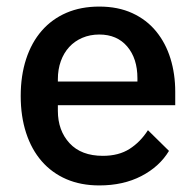

<svg xmlns="http://www.w3.org/2000/svg" viewBox="-20 -552 596 584"><path d="M282 12Q226 12 182 -7Q138 -26 107 -61.5Q76 -97 59.5 -147.5Q43 -198 43 -260Q43 -322 59.5 -372.5Q76 -423 107 -458.5Q138 -494 182 -513Q226 -532 282 -532Q339 -532 382.5 -512Q426 -492 455 -456.5Q484 -421 498.5 -374Q513 -327 513 -273V-232H156V-215Q156 -155 191.5 -116.5Q227 -78 293 -78Q341 -78 374 -99Q407 -120 430 -156L494 -93Q465 -45 410 -16.5Q355 12 282 12ZM282 -447Q254 -447 230.5 -437Q207 -427 190.5 -409Q174 -391 165 -366Q156 -341 156 -311V-304H398V-314Q398 -374 367 -410.5Q336 -447 282 -447Z"/></svg>

Font: IBM Plex Arabic Medium
Style: Regular
Weight: 500
Designer: Mike Abbink, Paul van der Laan, Pieter van Rosmalen, Wael Morcos, Khajak Apelian
Foundry: Bold Monday
Version: Version 1.0